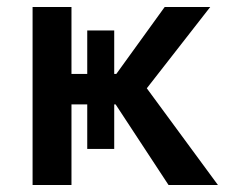

<svg xmlns="http://www.w3.org/2000/svg" viewBox="-20 -528 642 548"><path d="M306 -230V-103H229V-230H184V0H73V-508H184V-317H229V-441H306V-317H312L450 -508H580L399 -276L602 0H461L310 -230Z"/></svg>

Font: CST
Style: Medium
Weight: 500
Version: Version 1.00